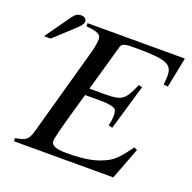

<svg xmlns="http://www.w3.org/2000/svg" viewBox="-121 -799 921 921"><g transform="rotate(20 339.5 -339.0)"><path d="M679 -653H182V-637C244 -631 259 -623 259 -596C259 -584 254 -552 248 -532L125 -90C109 -32 100 -26 44 -16V0H551L613 -162L597 -170C559 -117 535 -89 503 -72C452 -45 398 -33 300 -33C244 -33 221 -43 221 -67C221 -79 232 -125 257 -213L289 -325H367C407 -325 434 -320 445 -310C450 -305 452 -296 452 -279C452 -261 450 -249 445 -227L465 -222L533 -454L515 -458C477 -373 466 -361 376 -361H298L364 -594C370 -616 380 -620 437 -620C594 -620 629 -607 629 -547C629 -534 628 -518 626 -501L648 -499ZM7 -523H41L129 -604C152 -625 169 -641 169 -656C169 -671 155 -678 144 -678C123 -678 112 -670 101 -655Z"/></g></svg>

Font: XITS
Style: Italic
Weight: 400
Italic angle: -16.33°
Designer: MicroPress Inc., with final additions and corrections provided by Coen Hoffman, Elsevier (retired)
Version: Version 1.302